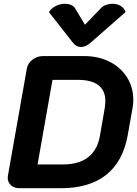

<svg xmlns="http://www.w3.org/2000/svg" viewBox="-20 -997 727 1017"><path d="M21 -55Q21 -63 22 -67L122 -633Q127 -662 152 -681Q177 -700 208 -700H426Q501 -700 560.5 -670Q620 -640 653 -587Q686 -534 686 -469Q686 -444 682 -424L656 -278Q631 -141 542 -70.5Q453 0 302 0H84Q56 0 38.5 -15.5Q21 -31 21 -55ZM314 -126Q397 -126 446.5 -164Q496 -202 509 -276L535 -426Q538 -446 538 -462Q538 -517 501.5 -545.5Q465 -574 393 -574H258L179 -126ZM515 -954Q525 -965 541.5 -971Q558 -977 576 -977Q600 -977 619.5 -965.5Q639 -954 645 -933L459 -770Q434 -748 409 -748Q384 -748 367 -770L239 -933Q253 -954 276 -965.5Q299 -977 324 -977Q342 -977 356 -971Q370 -965 377 -954L430 -866Z"/></svg>

Font: K2D ExtraBold
Style: Italic
Weight: 800
Italic angle: -10°
Designer: Katatrad Aksorn Co.,Ltd.
Foundry: Cadson Demak Co.,Ltd.
Version: Version 1.000; ttfautohint (v1.6)